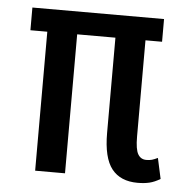

<svg xmlns="http://www.w3.org/2000/svg" viewBox="-44 -571 603 625"><g transform="rotate(5 257.5 -258.5)"><path d="M467.3 -454.1H413.1V-139.6Q413.1 -97.7 422.4 -82Q431.6 -66.4 449.7 -66.4Q460.4 -66.4 468 -68.6Q475.6 -70.8 486.8 -76.2L501.5 -8.8Q482.9 2.4 466.3 6.3Q449.7 10.3 427.7 10.3Q371.6 10.3 343.3 -25.6Q314.9 -61.5 314.9 -143.1V-454.1H189.9V0H92.3V-454.1H37.1V-528.3H467.3Z"/></g></svg>

Font: Franco
Style: Regular
Weight: 400
Designer: Google
Version: Version 1.200311; 2013